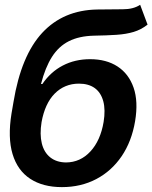

<svg xmlns="http://www.w3.org/2000/svg" viewBox="-20 -767 633 798"><path d="M562.5 -747.1 593.3 -664.6Q566.4 -643.6 535.4 -634.3Q504.4 -625 464.4 -622.3Q424.3 -619.6 370.1 -618.7Q308.6 -617.2 266.1 -595.7Q223.6 -574.2 195.8 -530.3Q168 -486.3 150.4 -418H156.2Q190.4 -468.3 241 -494.6Q291.5 -521 354.5 -521Q421.9 -521 468.5 -490.7Q515.1 -460.4 535.2 -402.8Q555.2 -345.2 541.5 -263.2Q527.3 -179.2 485.6 -117.7Q443.8 -56.2 380.1 -22.7Q316.4 10.7 237.3 10.7Q158.2 10.7 105.5 -23.9Q52.7 -58.6 32.2 -126.7Q11.7 -194.8 27.8 -294.9L36.1 -343.3Q67.9 -536.1 155.5 -630.6Q243.2 -725.1 384.3 -727.5Q446.8 -728.5 490.7 -728.5Q534.7 -728.5 562.5 -747.1ZM254.4 -91.8Q314 -92.3 355.7 -137.5Q397.5 -182.6 410.6 -259.8Q418.9 -310.5 409.2 -346.4Q399.4 -382.3 373.8 -400.9Q348.1 -419.4 308.1 -419.4Q278.3 -419.4 252.9 -408.9Q227.5 -398.4 207.3 -377.9Q187 -357.4 173.3 -327.6Q159.7 -297.9 152.8 -259.8Q144.5 -208.5 153.8 -170.9Q163.1 -133.3 189 -112.8Q214.8 -92.3 254.4 -91.8Z"/></svg>

Font: Inter Tight SemiBold
Style: Italic
Weight: 600
Italic angle: -9.39999°
Designer: Rasmus Andersson
Foundry: rsms
Version: Version 3.004